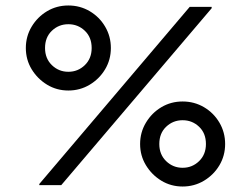

<svg xmlns="http://www.w3.org/2000/svg" viewBox="-20 -675 890 700"><path d="M229.2 -345Q186.7 -345 151.7 -366.2Q116.7 -387.5 95.4 -422.5Q74.2 -457.5 74.2 -500Q74.2 -542.5 95.4 -577.9Q116.7 -613.3 151.7 -634.2Q186.7 -655 229.2 -655Q271.7 -655 307.1 -634.2Q342.5 -613.3 363.3 -577.9Q384.2 -542.5 384.2 -500Q384.2 -457.5 363.3 -422.5Q342.5 -387.5 307.1 -366.2Q271.7 -345 229.2 -345ZM123.3 0V-4.2L671.7 -650H751.7V-645L203.3 0ZM229.2 -413.3Q264.2 -413.3 289.2 -437.5Q314.2 -461.7 314.2 -500Q314.2 -539.2 289.2 -562.9Q264.2 -586.7 229.2 -586.7Q194.2 -586.7 169.2 -562.9Q144.2 -539.2 144.2 -500Q144.2 -461.7 169.2 -437.5Q194.2 -413.3 229.2 -413.3ZM645.8 5Q603.3 5 568.3 -16.2Q533.3 -37.5 512.1 -72.5Q490.8 -107.5 490.8 -150Q490.8 -192.5 512.1 -227.9Q533.3 -263.3 568.3 -284.2Q603.3 -305 645.8 -305Q688.3 -305 723.8 -284.2Q759.2 -263.3 780 -227.9Q800.8 -192.5 800.8 -150Q800.8 -107.5 780 -72.5Q759.2 -37.5 723.8 -16.2Q688.3 5 645.8 5ZM645.8 -63.3Q680.8 -63.3 705.8 -87.5Q730.8 -111.7 730.8 -150Q730.8 -189.2 705.8 -212.9Q680.8 -236.7 645.8 -236.7Q610.8 -236.7 585.8 -212.9Q560.8 -189.2 560.8 -150Q560.8 -111.7 585.8 -87.5Q610.8 -63.3 645.8 -63.3Z"/></svg>

Font: Familjen Grotesk GF
Style: Italic
Weight: 400
Designer: Anders Wikstroem, Jonas Baeckman, Matilda Gysing, Kristian Moeller
Foundry: Familjen STHML AB
Version: Version 2.000; Beta; Release 4; Build 6